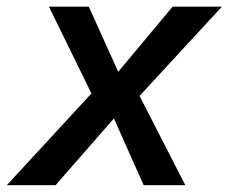

<svg xmlns="http://www.w3.org/2000/svg" viewBox="-61 -547 675 567"><path d="M-41 0 209 -271 83.5 -527.3H201.2L288.1 -335L448.7 -527.3H594.2L351.1 -263.7L486.3 0H363.3L275.4 -197.3L103 0Z"/></svg>

Font: Schibsted Grotesk SemiBold
Style: Italic
Weight: 600
Italic angle: -12°
Designer: Bakken & Baeck AS, Henrik Kongsvoll
Foundry: Schibsted ASA
Version: Version 1.100;gftools[0.9.25]